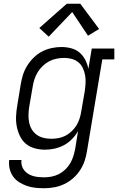

<svg xmlns="http://www.w3.org/2000/svg" viewBox="-20 -788 640 1021"><path d="M215 213Q191 213 167.5 210.5Q144 208 122.5 200.5Q101 193 82 181Q63 169 50 151Q37 133 31.5 110Q26 87 29 63H94Q92 78 96 92.5Q100 107 109 118Q118 129 130 136.5Q142 144 156 148Q170 152 185 153.5Q200 155 215 155Q235 155 255 151Q275 147 293.5 137.5Q312 128 327.5 113Q343 98 353.5 80Q364 62 370 42.5Q376 23 380 3L395 -91Q382 -68 362.5 -48Q343 -28 319 -15.5Q295 -3 269.5 2.5Q244 8 219 8Q191 8 164 0.5Q137 -7 117 -24Q97 -41 85.5 -65.5Q74 -90 69 -116.5Q64 -143 65.5 -171.5Q67 -200 72 -228L90 -338Q94 -364 102 -389.5Q110 -415 124.5 -438.5Q139 -462 159.5 -482Q180 -502 204.5 -514.5Q229 -527 255 -532.5Q281 -538 307 -538Q334 -538 359.5 -531Q385 -524 403.5 -508Q422 -492 433.5 -469.5Q445 -447 450 -422L468 -530H588V-472H524L443 13Q439 40 430.5 66Q422 92 406.5 116Q391 140 369 159.5Q347 179 321.5 191Q296 203 269 208Q242 213 215 213ZM252 -50Q271 -50 290.5 -53.5Q310 -57 327.5 -66Q345 -75 360.5 -89.5Q376 -104 386.5 -121Q397 -138 403 -157Q409 -176 412 -195L431 -305Q434 -326 435 -347Q436 -368 432.5 -388Q429 -408 420.5 -426Q412 -444 397 -456.5Q382 -469 362.5 -474.5Q343 -480 322 -480Q301 -480 281 -476Q261 -472 242.5 -462.5Q224 -453 208 -438Q192 -423 181 -405Q170 -387 163.5 -367.5Q157 -348 154 -328L135 -218Q132 -198 131.5 -177Q131 -156 135 -136.5Q139 -117 149 -100Q159 -83 175 -71.5Q191 -60 211 -55Q231 -50 252 -50ZM239 -593 189 -639 335 -768H407L507 -634L448 -598L364 -724Z"/></svg>

Font: Iosevka Slab Light Extended
Style: Italic
Weight: 300
Width: 7
Italic angle: -9°
Monospace: yes
Designer: Belleve Invis
Foundry: Belleve Invis
Version: Version 11.1.0; ttfautohint (v1.8.3)